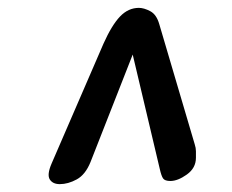

<svg xmlns="http://www.w3.org/2000/svg" viewBox="-20 -664 590 488"><path d="M132 -196Q114 -196 106.5 -208Q99 -220 111 -248L243 -553Q264 -600 285 -622Q306 -644 333 -644Q346 -644 362 -635.5Q378 -627 385 -602L475 -297Q478 -288 478 -279.5Q478 -271 478 -263Q478 -237 455 -220.5Q432 -204 413 -204Q399 -204 394.5 -210.5Q390 -217 386 -235L306 -573H336L210 -252Q197 -220 175 -208Q153 -196 132 -196Z"/></svg>

Font: Alkatra SemiBold
Style: Regular
Weight: 600
Designer: Suman Bhandary
Version: Version 1.100;gftools[0.9.22]